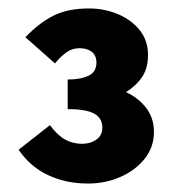

<svg xmlns="http://www.w3.org/2000/svg" viewBox="-20 -790 420 454"><path d="M188 -356Q136 -356 93.5 -376Q51 -396 24 -436L98 -494Q116 -470 134 -460Q152 -450 174 -450Q194 -450 208 -460Q222 -470 222 -488Q222 -511 202.5 -521.5Q183 -532 140 -532V-602Q171 -602 189.5 -611Q208 -620 208 -642Q208 -659 197 -667.5Q186 -676 168 -676Q150 -676 136 -665.5Q122 -655 110 -640L40 -702Q75 -738 108.5 -754Q142 -770 190 -770Q227 -770 259 -756.5Q291 -743 310.5 -718.5Q330 -694 330 -660Q330 -630 317 -609.5Q304 -589 278 -572Q307 -559 325.5 -535Q344 -511 344 -478Q344 -442 322 -414.5Q300 -387 264.5 -371.5Q229 -356 188 -356Z"/></svg>

Font: Source Sans 3 ExtraLight Black
Style: Regular
Weight: 900
Version: Version 3.052;hotconv 1.1.0;makeotfexe 2.6.0